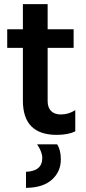

<svg xmlns="http://www.w3.org/2000/svg" viewBox="-20 -649 419 931"><path d="M345 -12Q310 5 255 5Q91 5 91 -161V-417H15V-507H91V-629H211V-507H337V-417H211V-159Q211 -127 228 -110.5Q245 -94 275 -94Q313 -94 345 -115ZM275 124Q275 183 232 222Q189 261 106 262V184Q185 181 185 117Q185 88 160 51H257Q275 78 275 124Z"/></svg>

Font: Hind Vadodara SemiBold
Style: Regular
Weight: 600
Designer: Hitesh Malaviya
Foundry: Indian Type Foundry
Version: Version 1.001;PS 1.0;hotconv 1.0.86;makeotf.lib2.5.63406; tt